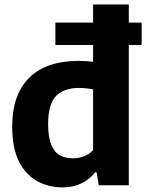

<svg xmlns="http://www.w3.org/2000/svg" viewBox="-20 -828 655 858"><path d="M259 9.5Q198.5 9.5 147.2 -18Q96 -45.5 65.2 -105.5Q34.5 -165.5 34.5 -262Q34.5 -405 110.5 -480.5Q186.5 -556 333 -556Q349.5 -556 365.8 -554.8Q382 -553.5 396 -552V-627H227.5V-727H396V-808H555.5V-727H613V-627H555.5V0H421.5L412 -57.5H404.5Q381 -27 344.2 -8.8Q307.5 9.5 259 9.5ZM306 -120.5Q330.5 -120.5 354.8 -129.5Q379 -138.5 396 -157.5V-428.5Q383 -431.5 366 -433.2Q349 -435 332.5 -435Q264 -435 229.5 -398Q195 -361 195 -274.5Q195 -215 209 -181.2Q223 -147.5 247.8 -134Q272.5 -120.5 306 -120.5Z"/></svg>

Font: Encode Sans
Style: Bold
Weight: 700
Designer: Multiple Designers
Foundry: Impallari Type
Version: Version 3.002; ttfautohint (v1.8.3) -l 8 -r 50 -G 200 -x 14 